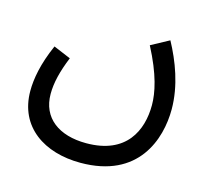

<svg xmlns="http://www.w3.org/2000/svg" viewBox="-85 -415 805 743"><g transform="rotate(15 318.0 -44.0)"><path d="M37 11C37 156 152 230 296 230C528 230 584 59 584 -61C584 -156 549 -246 510 -318L438 -279C492 -176 506 -106 506 -57C506 44 459 151 298 151C188 151 116 98 116 2C116 -43 128 -91 152 -150L83 -179C48 -100 37 -37 37 11Z"/></g></svg>

Font: Noto Sans Arabic UI SmCn
Style: Regular
Weight: 400
Width: 4
Designer: Monotype Design Team, Nadine Chahine and Nizar Qandah
Foundry: Monotype Imaging Inc.
Version: Version 2.010